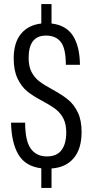

<svg xmlns="http://www.w3.org/2000/svg" viewBox="-20 -834 454 939"><path d="M182 -11Q105 -20 70.5 -77.5Q36 -135 34 -234H103Q103 -145 130.5 -107Q158 -69 209 -69Q258 -69 281 -100Q304 -131 304 -186Q304 -227 290 -254.5Q276 -282 251.5 -300.5Q227 -319 186 -341Q142 -364 113.5 -387Q85 -410 66 -449.5Q47 -489 47 -548Q47 -626 83 -669Q119 -712 182 -719V-814H232V-719Q303 -711 336.5 -659.5Q370 -608 371 -517H302Q302 -597 277.5 -628.5Q253 -660 205 -660Q120 -660 120 -551Q120 -509 134.5 -481.5Q149 -454 172.5 -436Q196 -418 237 -396Q283 -371 312.5 -347Q342 -323 360.5 -284.5Q379 -246 379 -189Q379 -106 340.5 -60.5Q302 -15 232 -10V85H182Z"/></svg>

Font: Mona Sans Condensed
Style: Regular
Weight: 400
Width: 3
Designer: Deni Anggara
Foundry: GitHub
Version: Version 2.000